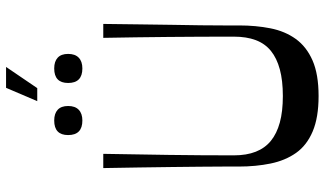

<svg xmlns="http://www.w3.org/2000/svg" viewBox="-239 -822 1072 634"><g transform="rotate(-90 297.0 -505.0)"><path d="M297 11Q226 11 180 -8.5Q134 -28 109 -63.5Q84 -99 74 -147.5Q64 -196 64 -253Q64 -273 64 -305Q64 -337 63.5 -379.5Q63 -422 62.5 -473Q62 -524 61 -581.5Q60 -639 59 -700H106Q104 -593 102.5 -485Q101 -377 101 -269Q101 -227 113 -196.5Q125 -166 149 -146.5Q173 -127 209.5 -117Q246 -107 297 -107Q348 -107 385 -117Q422 -127 446 -146.5Q470 -166 481.5 -196.5Q493 -227 493 -269Q493 -377 492 -485Q491 -593 489 -700H535Q534 -639 533.5 -581Q533 -523 532 -472Q531 -421 530.5 -378Q530 -335 530 -303Q530 -271 530 -251Q530 -196 520.5 -148Q511 -100 485.5 -64.5Q460 -29 414.5 -9Q369 11 297 11ZM216 -769Q168 -769 168 -816Q168 -839 180 -850.5Q192 -862 216 -862Q239 -862 251.5 -850.5Q264 -839 264 -816Q264 -793 251.5 -781Q239 -769 216 -769ZM388 -769Q340 -769 340 -816Q340 -839 352 -850.5Q364 -862 388 -862Q411 -862 423.5 -850.5Q436 -839 436 -816Q436 -793 423.5 -781Q411 -769 388 -769ZM280 -918 324 -1021H393L323 -918Z"/></g></svg>

Font: Ojuju Medium
Style: Regular
Weight: 500
Designer: Chisaokwu Joboson, Mirko Velimirovic
Foundry: Udi Foundry
Version: Version 1.000